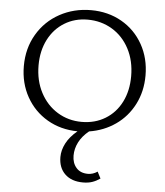

<svg xmlns="http://www.w3.org/2000/svg" viewBox="-62 -721 915 1065"><g transform="rotate(5 395.5 -189.0)"><path d="M655 -321Q655 -407 620 -473.5Q585 -540 524 -576.5Q463 -613 388 -613Q316 -613 259 -578Q202 -543 170 -480.5Q138 -418 138 -337Q138 -252 173 -185.5Q208 -119 268.5 -82Q329 -45 403 -45Q477 -45 534.5 -80Q592 -115 623.5 -177.5Q655 -240 655 -321ZM402 -667Q497 -667 572.5 -624Q648 -581 691 -504.5Q734 -428 734 -332Q734 -243 697 -171Q660 -99 595.5 -54Q531 -9 449 4Q412 34 393.5 70Q375 106 375 145Q375 186 398 212.5Q421 239 463 239Q491 239 516 222L535 259Q513 274 491 281.5Q469 289 440 289Q376 289 339.5 254Q303 219 303 159Q303 121 323 82.5Q343 44 385 9Q291 8 216.5 -35.5Q142 -79 99.5 -155Q57 -231 57 -326Q57 -425 103 -503Q149 -581 228 -624Q307 -667 402 -667Z"/></g></svg>

Font: QiushuiShotai Bright
Style: Regular
Weight: 400
Designer: Christian Thalmann (Catharsis Fonts)
Version: Version 1.250;